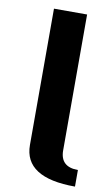

<svg xmlns="http://www.w3.org/2000/svg" viewBox="-86 -782 483 836"><g transform="rotate(10 156.0 -363.5)"><path d="M307.6 9.8Q83 9.8 83 -134.8V-737.3H229.5V-136.7Q229.5 -63.5 307.6 -63.5Z"/></g></svg>

Font: Klaudia
Style: Bold
Weight: 700
Designer: Wojciech Kalinowski "wmk69" (wmk69@o2.pl)
Foundry: Wojciech Kalinowski "wmk69" (wmk69@o2.pl)
Version: Version 3.1.0; 2021-05-10